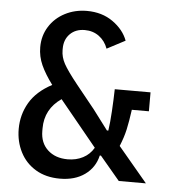

<svg xmlns="http://www.w3.org/2000/svg" viewBox="-52 -758 744 818"><g transform="rotate(5 320.0 -349.0)"><path d="M41 -184Q41 -245 71 -296.5Q101 -348 167 -383Q135 -426 118.5 -462.5Q102 -499 102 -539Q102 -588 126.5 -627Q151 -666 193.5 -688Q236 -710 287 -710Q352 -710 398.5 -677Q445 -644 462 -598L384 -557Q372 -590 346 -609Q320 -628 285 -628Q246 -628 222 -604Q198 -580 198 -541V-534Q198 -505 213.5 -476.5Q229 -448 273 -393L352 -295L416 -210H422Q427 -243 430 -293Q433 -343 434 -388H587V-307H514Q507 -256 499.5 -222Q492 -188 476 -149L601 0H485L400 -101H395Q383 -49 340.5 -18.5Q298 12 234 12Q174 12 130.5 -14Q87 -40 64 -85Q41 -130 41 -184ZM260 -73Q296 -73 325 -88Q354 -103 371 -132L212 -326Q142 -278 142 -195V-184Q142 -133 174.5 -103Q207 -73 260 -73Z"/></g></svg>

Font: Writer Medium
Style: Regular
Weight: 500
Monospace: yes
Designer: Mike Abbink, Paul van der Laan, Pieter van Rosmalen
Foundry: Bold Monday
Version: Version 2.001 2020